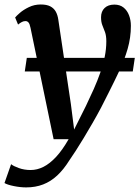

<svg xmlns="http://www.w3.org/2000/svg" viewBox="-58 -585 623 856"><path d="M78 -461Q74.5 -478.5 69 -484.8Q63.5 -491 55.5 -491Q47.5 -491 40 -487.2Q32.5 -483.5 22.5 -475.5L9.5 -507Q14.5 -513.5 30.5 -527.5Q46.5 -541.5 70.8 -553.2Q95 -565 123.5 -565Q150 -565 166 -556.8Q182 -548.5 190.5 -533.5Q199 -518.5 202 -497Q209 -450 216 -403Q223 -356 230 -309Q237 -262 244 -215Q251 -168 258 -121L272.5 -7.5L325 -112.5Q343.5 -151 360 -188Q376.5 -225 389 -260.8Q401.5 -296.5 408.8 -331.5Q416 -366.5 416 -400.5Q416 -426 410.2 -441.8Q404.5 -457.5 398.5 -472Q392.5 -486.5 392.5 -508Q392.5 -534 408.2 -549.2Q424 -564.5 452 -564.5Q476.5 -564.5 492.8 -551.5Q509 -538.5 517.2 -517Q525.5 -495.5 525.5 -470Q525.5 -417 511 -367Q496.5 -317 474 -269.2Q451.5 -221.5 428 -175Q411.5 -141 392.8 -105.5Q374 -70 354.2 -35.8Q334.5 -1.5 315.5 29.8Q296.5 61 280 86.8Q263.5 112.5 250.5 131Q225.5 171 197 197.5Q168.5 224 134.5 237.2Q100.5 250.5 58.5 250.5Q32.5 250.5 3.2 244.5Q-26 238.5 -38 231L-8.5 147Q1.5 155.5 25.8 164.2Q50 173 78.5 173Q107.5 173 135.5 159Q163.5 145 191.8 114.8Q220 84.5 248 35.5H181ZM543 -327 534 -266.5H52.5L61.5 -327Z"/></svg>

Font: Merriweather 24pt SemiBold
Style: Italic
Weight: 600
Italic angle: -7.8°
Version: Version 2.101